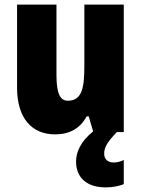

<svg xmlns="http://www.w3.org/2000/svg" viewBox="-20 -573 611 833"><path d="M432 94C432 66 445 44 487 0H517V-553H346V-289C346 -194 337 -136 274 -136C238 -136 225 -174 225 -248V-553H54V-193C54 -60 118 10 219 10C281 10 327 -15 356 -68H365L384 -3C328 43 310 88 310 128C310 198 357 240 439 240C473 240 499 233 517 226V121C506 127 490 132 473 132C447 132 432 117 432 94Z"/></svg>

Font: Noto Sans Devanagari UI Condensed Black
Style: Regular
Weight: 900
Width: 3
Designer: Jelle Bosma - Monotype Design Team
Foundry: Monotype Imaging Inc.
Version: Version 2.004